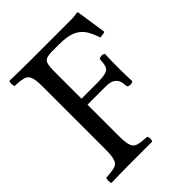

<svg xmlns="http://www.w3.org/2000/svg" viewBox="-187 -755 863 863"><g transform="rotate(-45 244.5 -323.5)"><path d="M305 -323H190V-122Q190 -81 197 -62Q204 -43 223 -38Q242 -33 277 -31Q282 -26 282 -14Q282 -5 277 0H148Q114 0 79 0.5Q44 1 18 2Q14 -2 14 -14Q14 -27 18 -31Q53 -33 72 -38Q91 -43 98 -62Q105 -81 105 -122V-523Q105 -565 98 -583.5Q91 -602 72 -607.5Q53 -613 18 -614Q14 -618 14 -630Q14 -643 18 -647Q48 -646 85.5 -645.5Q123 -645 147 -645H402Q421 -645 428.5 -646Q436 -647 449 -649Q453 -649 453 -646Q454 -643 456.5 -626Q459 -609 462.5 -586Q466 -563 469.5 -539.5Q473 -516 475 -501Q462 -496 444 -496Q433 -531 417.5 -555Q402 -579 373 -592Q344 -605 291 -605H246Q213 -605 201.5 -593.5Q190 -582 190 -541V-361H283Q326 -361 344.5 -366.5Q363 -372 368 -387Q373 -402 374 -429Q379 -434 390 -434Q402 -434 407 -429Q406 -410 405.5 -389Q405 -368 405 -343Q405 -318 405.5 -296Q406 -274 407 -255Q402 -250 390 -250Q379 -250 374 -255Q374 -260 373 -260Q372 -260 372 -269.5Q372 -279 367.5 -291.5Q363 -304 349 -313.5Q335 -323 305 -323Z"/></g></svg>

Font: Pochaevsk
Style: Regular
Weight: 400
Version: Version 1.210; ttfautohint (v1.8.4.7-5d5b)